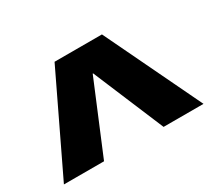

<svg xmlns="http://www.w3.org/2000/svg" viewBox="-95 -895 860 779"><g transform="rotate(-30 335.0 -505.0)"><path d="M8 -280 224 -730H446L662 -280H475L336 -611H334L196 -280Z"/></g></svg>

Font: M PLUS 2 Thin ExtraBold
Style: Regular
Weight: 800
Version: Version 1.001